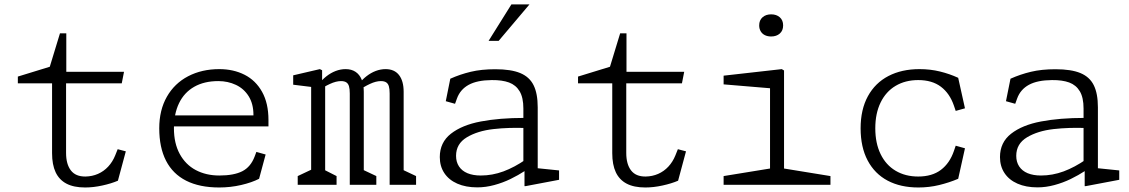

<svg xmlns="http://www.w3.org/2000/svg" viewBox="-20 -818 5000 850"><path d="M210.5 -140V-461.5L233 -449H59V-479L213.5 -526.5L188.5 -483.5L245.5 -670.5H273.5V-486.5L251 -500H529L519 -449H251L272.5 -461.5V-141Q272.5 -91 293.8 -63.5Q315 -36 358.5 -36.5Q388 -37 413.8 -48.2Q439.5 -59.5 459 -80.5Q478.5 -101.5 490 -130L501 -157.5L537 -148L502 -18Q473 -5.5 433.2 3.2Q393.5 12 357 12Q306.5 12 274.2 -5Q242 -22 226.2 -55.5Q210.5 -89 210.5 -140Z M685 -250Q685 -330.5 718.8 -389.8Q752.5 -449 813 -480.5Q873.5 -512 951 -512Q1013.5 -512 1062.8 -487Q1112 -462 1140.2 -411.5Q1168.5 -361 1168.5 -287V-258.5H727.5V-307H1126L1102 -288V-309.5Q1102 -358 1081 -391.8Q1060 -425.5 1024.5 -442.2Q989 -459 946.5 -459Q884 -459 839.8 -433.8Q795.5 -408.5 772.8 -361.5Q750 -314.5 750 -250Q750 -184 775.5 -136.8Q801 -89.5 846.5 -65.2Q892 -41 951 -41Q1015.5 -41 1052.8 -60Q1090 -79 1107.5 -125.5L1115 -145.5L1156 -134L1127 -26.5Q1095 -10 1047.8 1Q1000.5 12 950.5 12Q863.5 12 804.2 -18Q745 -48 715 -106.5Q685 -165 685 -250Z M1489.5 -459Q1468 -459 1440.8 -446.5Q1413.5 -434 1390.5 -417V-444.5Q1405.5 -465 1425 -480.2Q1444.5 -495.5 1466.2 -503.8Q1488 -512 1510 -512Q1536 -512 1554 -500Q1572 -488 1581.2 -465.5Q1590.5 -443 1590.5 -411.5V-40L1575 -72L1646 -38.5V0H1528.5V-404Q1528.5 -424.5 1525 -436.2Q1521.5 -448 1513 -453.5Q1504.5 -459 1489.5 -459ZM1666 -459Q1644.5 -459 1617.8 -446.5Q1591 -434 1567.5 -417V-444.5Q1582.5 -465 1602 -480.2Q1621.5 -495.5 1643.2 -503.8Q1665 -512 1687 -512Q1726 -512 1746.5 -485.8Q1767 -459.5 1767 -411.5V-40L1751 -72L1822 -38.5V0H1705V-404Q1705 -424.5 1701.5 -436.2Q1698 -448 1689.5 -453.5Q1681 -459 1666 -459ZM1298 -38.5 1369 -72 1357.5 -45V-457.5L1379.5 -430.5L1278 -443V-484.5L1396 -512L1406 -507V-446.5L1419.5 -439.5V-40L1404 -72L1470 -38.5V0H1298Z M2302 -68.5 2297 -79.5V-337.5Q2297 -386 2280.5 -413.8Q2264 -441.5 2233.5 -452.8Q2203 -464 2157 -463.5Q2092.5 -463 2055 -442.5Q2017.5 -422 2003 -382L1994.5 -358.5L1953.5 -370L1973.5 -469.5Q2017 -489 2064 -500.2Q2111 -511.5 2172.5 -511.5Q2242.5 -511.5 2283.2 -494.5Q2324 -477.5 2342.2 -440.8Q2360.5 -404 2360.5 -343V-50L2338 -75.5L2455 -63.5V-22L2307 6H2302ZM1927 -122.5Q1927 -187.5 1976.2 -226Q2025.5 -264.5 2108.5 -280.2Q2191.5 -296 2301 -296L2314.5 -251Q2234.5 -254.5 2164.2 -246.5Q2094 -238.5 2046.5 -210Q1999 -181.5 1999 -128Q1999 -101 2012 -81.2Q2025 -61.5 2049.5 -51.2Q2074 -41 2108.5 -41Q2159.5 -41 2208.8 -59.2Q2258 -77.5 2308.5 -112.5V-64.5L2305.5 -62.5Q2274 -42 2240 -25.5Q2206 -9 2168.2 1.2Q2130.5 11.5 2093 11.5Q2042 11.5 2004.5 -5Q1967 -21.5 1947 -51.8Q1927 -82 1927 -122.5ZM2324 -798.5H2244L2143 -637H2187.5Z M2690.5 -140V-461.5L2713 -449H2539V-479L2693.5 -526.5L2668.5 -483.5L2725.5 -670.5H2753.5V-486.5L2731 -500H3009L2999 -449H2731L2752.5 -461.5V-141Q2752.5 -91 2773.8 -63.5Q2795 -36 2838.5 -36.5Q2868 -37 2893.8 -48.2Q2919.5 -59.5 2939 -80.5Q2958.5 -101.5 2970 -130L2981 -157.5L3017 -148L2982 -18Q2953 -5.5 2913.2 3.2Q2873.5 12 2837 12Q2786.5 12 2754.2 -5Q2722 -22 2706.2 -55.5Q2690.5 -89 2690.5 -140Z M3183.5 -38.5 3404.5 -74.5 3389 -42.5V-452.5L3411 -425.5L3183.5 -444.5V-483L3441 -512L3451 -506V-42.5L3435.5 -74.5L3656.5 -38.5V0H3183.5ZM3341 -705.5Q3341 -728.5 3355.8 -741.5Q3370.5 -754.5 3394 -754.5Q3417.5 -754.5 3432.2 -741.5Q3447 -728.5 3447 -705.5Q3447 -682.5 3432.2 -669.5Q3417.5 -656.5 3394 -656.5Q3378.5 -656.5 3366.5 -662.2Q3354.5 -668 3347.8 -679.2Q3341 -690.5 3341 -705.5Z M3790 -250Q3790 -333 3822.2 -392Q3854.5 -451 3913.2 -481.5Q3972 -512 4050.5 -512Q4098.5 -512 4141.2 -501.5Q4184 -491 4222 -473.5L4252 -338.5L4211 -327L4203 -350.5Q4184.5 -404.5 4145.5 -434Q4106.5 -463.5 4045 -463.5Q3988 -463.5 3945 -438Q3902 -412.5 3878.5 -364.2Q3855 -316 3855 -250Q3855 -184 3878.5 -135.8Q3902 -87.5 3945 -62Q3988 -36.5 4045 -36.5Q4106.5 -36.5 4145.5 -66Q4184.5 -95.5 4203 -149.5L4211 -173L4252 -161.5L4222 -26.5Q4182 -9.5 4137.8 1.2Q4093.5 12 4045.5 12Q3967 12 3909.8 -18.2Q3852.5 -48.5 3821.2 -107.5Q3790 -166.5 3790 -250Z M4782 -68.5 4777 -79.5V-337.5Q4777 -386 4760.5 -413.8Q4744 -441.5 4713.5 -452.8Q4683 -464 4637 -463.5Q4572.5 -463 4535 -442.5Q4497.5 -422 4483 -382L4474.5 -358.5L4433.5 -370L4453.5 -469.5Q4497 -489 4544 -500.2Q4591 -511.5 4652.5 -511.5Q4722.5 -511.5 4763.2 -494.5Q4804 -477.5 4822.2 -440.8Q4840.5 -404 4840.5 -343V-50L4818 -75.5L4935 -63.5V-22L4787 6H4782ZM4407 -122.5Q4407 -187.5 4456.2 -226Q4505.5 -264.5 4588.5 -280.2Q4671.5 -296 4781 -296L4794.5 -251Q4714.5 -254.5 4644.2 -246.5Q4574 -238.5 4526.5 -210Q4479 -181.5 4479 -128Q4479 -101 4492 -81.2Q4505 -61.5 4529.5 -51.2Q4554 -41 4588.5 -41Q4639.5 -41 4688.8 -59.2Q4738 -77.5 4788.5 -112.5V-64.5L4785.5 -62.5Q4754 -42 4720 -25.5Q4686 -9 4648.2 1.2Q4610.5 11.5 4573 11.5Q4522 11.5 4484.5 -5Q4447 -21.5 4427 -51.8Q4407 -82 4407 -122.5Z"/></svg>

Font: Monaspace Xenon Var
Style: Regular
Weight: 400
Designer: Riley Cran and the Lettermatic Team
Version: Version 1.000 (Monaspace Xenon Var)